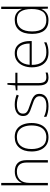

<svg xmlns="http://www.w3.org/2000/svg" viewBox="1139 -1939 810 3128"><g transform="rotate(-90 1544.0 -375.0)"><path d="M128 -504Q128 -482 127 -464.5Q126 -447 125 -426H128Q146 -472 192 -505.5Q238 -539 316 -539Q403 -539 451 -492.5Q499 -446 499 -347V0H460V-345Q460 -428 422 -466.5Q384 -505 313 -505Q226 -505 177 -453.5Q128 -402 128 -297V0H89V-760H128Z M1104 -265Q1104 -185 1078.5 -123Q1053 -61 1001 -25.5Q949 10 871 10Q796 10 744.5 -25Q693 -60 666.5 -122Q640 -184 640 -265Q640 -392 702.5 -466Q765 -540 876 -540Q955 -540 1005 -504Q1055 -468 1079.5 -406Q1104 -344 1104 -265ZM680 -265Q680 -158 727 -91.5Q774 -25 871 -25Q938 -25 981 -55.5Q1024 -86 1044 -140Q1064 -194 1064 -265Q1064 -333 1045 -387Q1026 -441 984.5 -473Q943 -505 876 -505Q781 -505 730.5 -441.5Q680 -378 680 -265Z M1579 -137Q1579 -68 1527.5 -29Q1476 10 1377 10Q1322 10 1278 0Q1234 -10 1205 -24V-64Q1243 -45 1287 -34.5Q1331 -24 1378 -24Q1464 -24 1502 -54Q1540 -84 1540 -135Q1540 -170 1520.5 -192Q1501 -214 1466 -229Q1431 -244 1386 -258Q1338 -274 1300 -289.5Q1262 -305 1240 -331.5Q1218 -358 1218 -406Q1218 -469 1268.5 -504.5Q1319 -540 1404 -540Q1451 -540 1492 -531Q1533 -522 1566 -508L1551 -474Q1522 -488 1482 -496.5Q1442 -505 1403 -505Q1334 -505 1295.5 -480.5Q1257 -456 1257 -407Q1257 -370 1276 -350Q1295 -330 1328 -317.5Q1361 -305 1404 -290Q1450 -275 1489.5 -258.5Q1529 -242 1554 -214Q1579 -186 1579 -137Z M1848 -25Q1871 -25 1890.5 -28Q1910 -31 1926 -37V-4Q1910 2 1890 6Q1870 10 1845 10Q1776 10 1746 -29Q1716 -68 1716 -143V-496H1636V-522L1716 -531L1728 -659H1755V-530H1923V-496H1755V-146Q1755 -87 1775.5 -56Q1796 -25 1848 -25Z M2241 -540Q2309 -540 2352.5 -507.5Q2396 -475 2417.5 -419.5Q2439 -364 2439 -294V-263H2051Q2050 -148 2102.5 -86.5Q2155 -25 2253 -25Q2302 -25 2337.5 -32.5Q2373 -40 2418 -61V-23Q2379 -6 2340.5 2Q2302 10 2252 10Q2171 10 2117.5 -24Q2064 -58 2037.5 -119Q2011 -180 2011 -260Q2011 -337 2037 -400.5Q2063 -464 2114 -502Q2165 -540 2241 -540ZM2241 -505Q2161 -505 2111 -451.5Q2061 -398 2052 -297H2399Q2399 -390 2360 -447.5Q2321 -505 2241 -505Z M2779 10Q2668 10 2612 -58Q2556 -126 2556 -257Q2556 -394 2616 -467Q2676 -540 2786 -540Q2856 -540 2899.5 -506.5Q2943 -473 2961 -425H2964Q2962 -454 2961.5 -484.5Q2961 -515 2961 -544V-760H2999V0H2967L2963 -105H2961Q2942 -58 2898.5 -24Q2855 10 2779 10ZM2782 -25Q2879 -25 2920 -86.5Q2961 -148 2961 -260V-266Q2961 -382 2919.5 -443.5Q2878 -505 2788 -505Q2695 -505 2645.5 -442Q2596 -379 2596 -256Q2596 -141 2642 -83Q2688 -25 2782 -25Z"/></g></svg>

Font: Noto Sans Devanagari ExtraLight
Style: Regular
Weight: 200
Designer: Jelle Bosma - Monotype Design Team
Foundry: Monotype Imaging Inc.
Version: Version 2.004; ttfautohint (v1.8.4.7-5d5b)